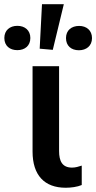

<svg xmlns="http://www.w3.org/2000/svg" viewBox="-92 -860 448 894"><path d="M213.9 14.2C238.8 14.2 268.1 10.3 288.6 1.5V-88.9C273.9 -84 259.3 -79.6 243.2 -79.6C197.8 -79.6 183.1 -109.9 183.1 -156.7V-551.8H59.6V-154.3C59.6 -44.4 114.7 14.2 213.9 14.2ZM-11.2 -626.5C23.9 -626.5 49.3 -647 49.3 -683.1C49.3 -718.8 23.9 -739.7 -11.2 -739.7C-46.4 -739.7 -71.8 -718.8 -71.8 -683.1C-71.8 -646.5 -46.4 -626.5 -11.2 -626.5ZM153.8 -627.9 205.1 -840.3H103.5L92.8 -633.3ZM275.4 -626C309.6 -626 336.4 -646 336.4 -682.6C336.4 -718.3 311 -739.3 276.4 -739.3C241.2 -739.3 215.3 -719.2 215.3 -682.6C215.3 -647 239.3 -626 275.4 -626Z"/></svg>

Font: Winston SemiBold
Style: Regular
Weight: 600
Designer: Vernon Adams, Kim Jin-seong, David Berlow, Cristiano Sobral
Foundry: The Winston Project Authors
Version: Version 3.004